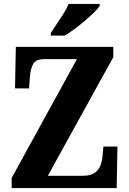

<svg xmlns="http://www.w3.org/2000/svg" viewBox="-20 -951 654 971"><path d="M39 0V-51L369 -652H204Q161 -652 147.5 -627Q134 -602 131 -560L127 -504H56L60 -714H553V-662L222 -62H398Q438 -62 459 -77Q480 -92 488.5 -115.5Q497 -139 499 -165L503 -210H574L570 0ZM237 -784Q250 -805 267.5 -830.5Q285 -856 301.5 -882.5Q318 -909 327 -931H484V-921Q476 -908 456 -888.5Q436 -869 410.5 -847Q385 -825 358 -805Q331 -785 308 -771H237Z"/></svg>

Font: Noto Serif Hebrew Condensed ExtraBold
Style: Regular
Weight: 800
Width: 3
Designer: Monotype Design Team
Foundry: Monotype Imaging Inc.
Version: Version 2.004; ttfautohint (v1.8.4.7-5d5b)